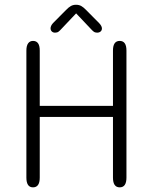

<svg xmlns="http://www.w3.org/2000/svg" viewBox="-20 -800 659 826"><path d="M466 -582.5Q466 -624 495 -624Q524 -624 524 -582.5V-36Q524 6 495 6Q466 6 466 -36V-297H151V-36Q151 6 122 6Q93.5 6 93.5 -36V-582.5Q93.5 -603 101 -613.5Q108.5 -624 122 -624Q151 -624 151 -582.5V-344.5H466ZM406.5 -700.5Q418.5 -688 418.5 -677.5Q418.5 -669.5 412.8 -664.5Q407 -659.5 397.5 -659.5Q389 -659.5 383 -664Q377 -668.5 369 -677.5L307.5 -742.5L245.5 -677Q237.5 -668 231.8 -663.8Q226 -659.5 217 -659.5Q208 -659.5 202.8 -664.8Q197.5 -670 197.5 -678.5Q197.5 -683 200 -688.8Q202.5 -694.5 208 -700.5L264 -757Q275 -768.5 284.8 -774Q294.5 -779.5 307 -779.5Q320 -779.5 329.8 -774Q339.5 -768.5 350.5 -757Z"/></svg>

Font: Sono Monospace Light
Style: Regular
Weight: 300
Version: Version 2.112